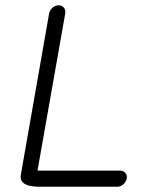

<svg xmlns="http://www.w3.org/2000/svg" viewBox="-20 -710 544 727"><path d="M166 -659 59 -49C52 -12 89 -3 129 -3H425C441 -3 457 -18 460 -34C463 -50 451 -64 435 -64H122L227 -659C230 -676 219 -690 202 -690C185 -690 169 -676 166 -659Z"/></svg>

Font: Blanket
Style: Obl
Weight: 400
Foundry: Cannot Into Space Fonts
Version: Version 0.9